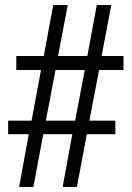

<svg xmlns="http://www.w3.org/2000/svg" viewBox="-20 -734 518 754"><path d="M55 0 93 -207H12V-260H104L141 -459H44V-514H152L189 -714H246L208 -514H323L360 -714H417L379 -514H465V-459H369L331 -260H433V-207H321L282 0H226L264 -207H150L111 0ZM160 -260H275L313 -459H198Z"/></svg>

Font: Noto Serif Hebrew Condensed
Style: Regular
Weight: 400
Width: 3
Designer: Monotype Design Team
Foundry: Monotype Imaging Inc.
Version: Version 2.004; ttfautohint (v1.8.4.7-5d5b)